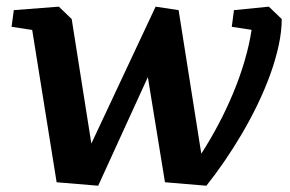

<svg xmlns="http://www.w3.org/2000/svg" viewBox="-20 -561 892 591"><path d="M22.5 -529.8 161.1 -540.5 200.7 -502.4 261.2 -119.1 459 -540.5 529.8 -529.8 599.6 -87.9Q626.5 -129.4 651.6 -176.8Q676.8 -224.1 697.5 -273.9Q718.3 -323.7 732.9 -373.5Q747.6 -423.3 754.4 -469.2L693.4 -478.5L700.2 -529.8L807.6 -540.5L847.2 -502.4Q847.2 -463.9 837.6 -420.2Q828.1 -376.5 811.5 -330.8Q794.9 -285.2 772.5 -238.8Q750 -192.4 724.1 -148.4Q698.2 -104.5 670.4 -64Q642.6 -23.4 615.2 10.7L487.8 0L435.1 -323.7L282.2 10.7L154.3 0L79.1 -468.8L15.6 -478.5Z"/></svg>

Font: Noticia Text
Style: Bold Italic
Weight: 700
Italic angle: -8°
Designer: JM Sole
Foundry: JM Sole
Version: Version 1.003